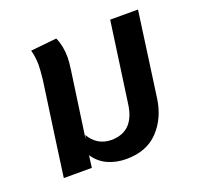

<svg xmlns="http://www.w3.org/2000/svg" viewBox="-106 -685 846 817"><g transform="rotate(-20 316.5 -277.0)"><path d="M597 -566 544 -183Q532 -97 479 -41Q426 15 334 15Q288 15 250.5 -2Q213 -19 189 -55L182 0H55L79 -174L114 -422Q119 -469 119 -490Q119 -523 110 -557L228 -569Q246 -529 246 -478Q246 -457 241 -422L201 -140L199 -125L204 -141Q219 -113 244.5 -98Q270 -83 301 -83Q404 -83 420 -202L471 -566Z"/></g></svg>

Font: FiraGO Medium
Style: Italic
Weight: 500
Italic angle: -8°
Designer: bBox Type GmbH
Foundry: bBox Type GmbH
Version: Version 1.001